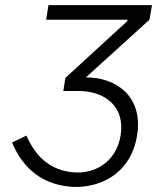

<svg xmlns="http://www.w3.org/2000/svg" viewBox="-20 -720 622 749"><path d="M251 8C356 18 486 -32 514 -187C542 -345 431 -419 315 -418L563 -643L573 -700H169L160 -643H477V-638L235 -416L227 -365H288C381 -365 471 -311 450 -189C434 -96 359 -39 263 -48C179 -57 122 -103 83 -191L27 -164C70 -61 146 -2 251 8Z"/></svg>

Font: Fixel Text 20240404 Light
Style: Italic
Weight: 300
Width: 4
Italic angle: -10°
Designer: AlfaBravo + MacPaw
Foundry: Kyrylo Tkachov, Marchela Mozhyna, Serhii Makarenko, Maria Weinstein, Zakhar Kryvoshyya
Version: Version 1.211;Glyphs 3.2 (3225)